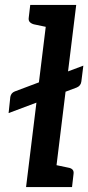

<svg xmlns="http://www.w3.org/2000/svg" viewBox="-20 -761 359 781"><path d="M15 -301 22 -367Q25 -383 40 -389L319 -494L311 -430Q309 -412 292 -405ZM86 0 177 -741H290L199 0ZM173 0 196 -92 258 -79Q270 -77 275.5 -70.5Q281 -64 279 -52L273 0ZM203 -741 180 -649 118 -662Q107 -665 101 -671.5Q95 -678 97 -690L103 -741Z"/></svg>

Font: Aleo SemiBold
Style: Italic
Weight: 600
Italic angle: -7°
Designer: Alessio Laiso
Foundry: Alessio Laiso
Version: Version 2.001;gftools[0.9.29]